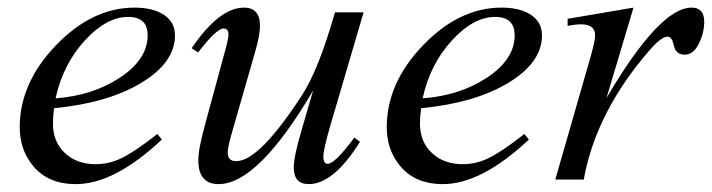

<svg xmlns="http://www.w3.org/2000/svg" viewBox="-20 -462 1832 494"><path d="M430.2 -371.1Q430.2 -301.3 343.8 -249Q257.3 -196.8 119.1 -183.6Q116.2 -161.6 116.2 -144.5Q116.2 -96.2 147.9 -67.4Q178.2 -39.6 226.1 -39.6Q259.3 -39.6 289.6 -53.7Q325.2 -70.3 384.8 -117.2L396.5 -103Q274.4 11.7 175.3 11.7Q100.6 11.7 62 -39.1Q30.8 -79.1 30.8 -134.8Q30.8 -248.5 124 -345.5Q217.3 -442.4 326.2 -442.4Q374 -442.4 402.1 -423.6Q430.2 -404.8 430.2 -371.1ZM359.9 -371.1Q359.9 -418.5 309.6 -418.5Q254.4 -418.5 199.2 -358.9Q142.1 -296.9 123 -209Q216.3 -215.8 285.6 -260.3Q359.9 -308.1 359.9 -371.1Z M915.5 -430.2 830.1 -139.6Q812 -77.6 812 -59.1Q812 -40.5 823.2 -40.5Q841.8 -40.5 891.6 -107.9L906.2 -97.2Q838.4 11.7 774.4 11.7Q735.8 11.7 735.8 -31.2Q735.8 -58.6 755.9 -127L785.6 -229Q644 11.7 542.5 11.7Q490.2 11.7 490.2 -49.8Q490.2 -79.1 508.8 -146L559.6 -333Q567.9 -363.3 567.9 -373.5Q567.9 -388.7 555.2 -388.7Q537.1 -388.7 489.7 -327.1L473.1 -337.9Q543.9 -442.4 607.9 -442.4Q648.9 -442.4 648.9 -395.5Q648.9 -372.6 637.7 -333L574.2 -111.8Q565.9 -82 565.9 -68.8Q565.9 -47.4 587.9 -47.4Q647 -47.4 757.8 -218.3Q800.3 -284.2 841.8 -430.2Z M1374.5 -371.1Q1374.5 -301.3 1288.1 -249Q1201.7 -196.8 1063.5 -183.6Q1060.5 -161.6 1060.5 -144.5Q1060.5 -96.2 1092.3 -67.4Q1122.6 -39.6 1170.4 -39.6Q1203.6 -39.6 1233.9 -53.7Q1269.5 -70.3 1329.1 -117.2L1340.8 -103Q1218.8 11.7 1119.6 11.7Q1044.9 11.7 1006.3 -39.1Q975.1 -79.1 975.1 -134.8Q975.1 -248.5 1068.4 -345.5Q1161.6 -442.4 1270.5 -442.4Q1318.4 -442.4 1346.4 -423.6Q1374.5 -404.8 1374.5 -371.1ZM1304.2 -371.1Q1304.2 -418.5 1253.9 -418.5Q1198.7 -418.5 1143.6 -358.9Q1086.4 -296.9 1067.4 -209Q1160.6 -215.8 1230 -260.3Q1304.2 -308.1 1304.2 -371.1Z M1792 -405.8Q1792 -379.9 1780.3 -354.5Q1766.1 -321.3 1741.7 -321.3Q1718.8 -321.3 1713.9 -344.5Q1709 -367.7 1698.2 -367.7Q1681.6 -367.7 1652.3 -334Q1513.2 -174.3 1481.9 0H1408.7L1500.5 -319.3Q1511.2 -357.4 1511.2 -371.1Q1511.2 -399.4 1475.1 -399.4Q1460.4 -399.4 1440.4 -395.5V-413.6L1609.9 -442.4L1540.5 -210Q1677.2 -442.4 1759.3 -442.4Q1792 -442.4 1792 -405.8Z"/></svg>

Font: Dai Banna SIL Light
Style: Oblique
Weight: 400
Italic angle: -11°
Designer: Victor Gaultney
Foundry: SIL International
Version: Version 2.000